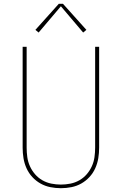

<svg xmlns="http://www.w3.org/2000/svg" viewBox="-20 -981 640 1009"><path d="M300 8Q272 8 244.5 2.5Q217 -3 193 -16.5Q169 -30 150 -50.5Q131 -71 119.5 -96.5Q108 -122 103.5 -149.5Q99 -177 99 -205V-735H120V-205Q120 -180 123.5 -155Q127 -130 137.5 -107Q148 -84 164.5 -65Q181 -46 203 -33.5Q225 -21 250 -16Q275 -11 300 -11Q325 -11 350 -16Q375 -21 397 -33.5Q419 -46 435.5 -65Q452 -84 462.5 -107Q473 -130 476.5 -155Q480 -180 480 -205V-735H501V-205Q501 -177 496.5 -149.5Q492 -122 480.5 -96.5Q469 -71 450 -50.5Q431 -30 407 -16.5Q383 -3 355.5 2.5Q328 8 300 8ZM183 -810 166 -824 289 -961H311L434 -824L417 -810L300 -948Z"/></svg>

Font: Iosevka SS04 Thin Extended
Style: Regular
Weight: 100
Width: 7
Monospace: yes
Designer: Belleve Invis
Foundry: Belleve Invis
Version: Version 19.0.0; ttfautohint (v1.8.4)